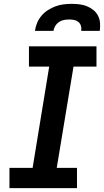

<svg xmlns="http://www.w3.org/2000/svg" viewBox="-20 -975 540 995"><path d="M29 0V-105H149L235 -630H130V-735H480V-630H361L274 -105H379V0ZM161 -815Q164 -836 172.5 -856.5Q181 -877 195.5 -894Q210 -911 229 -923Q248 -935 268.5 -942.5Q289 -950 310 -952.5Q331 -955 352 -955Q372 -955 392.5 -952.5Q413 -950 431 -942.5Q449 -935 464 -923Q479 -911 488 -893.5Q497 -876 498.5 -855.5Q500 -835 497 -815H401Q403 -828 399.5 -840.5Q396 -853 386.5 -861Q377 -869 364.5 -871.5Q352 -874 339 -874Q325 -874 311.5 -871.5Q298 -869 286 -861Q274 -853 266.5 -840.5Q259 -828 257 -815Z"/></svg>

Font: Iosevka Curly XBdObl
Style: Regular
Weight: 800
Italic angle: -9°
Monospace: yes
Designer: Belleve Invis
Foundry: Belleve Invis
Version: Version 11.1.0; ttfautohint (v1.8.3)